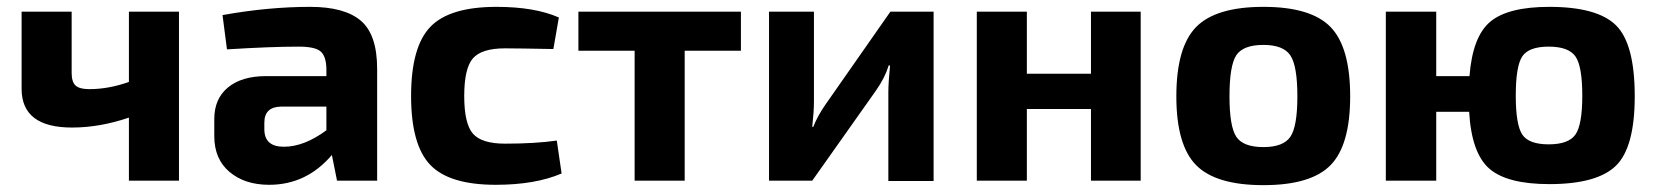

<svg xmlns="http://www.w3.org/2000/svg" viewBox="-20 -527 4830 560"><path d="M502 -493V0H356V-184Q271 -155 190 -155Q43 -155 43 -268V-493H189V-314Q189 -288 200.5 -277.5Q212 -267 240 -267Q297 -267 356 -288V-493Z M642 -383 629 -483Q762 -507 885 -507Q985 -507 1032.5 -466.5Q1080 -426 1080 -326V0H963L948 -75Q874 12 765 12Q694 12 649.5 -25.5Q605 -63 605 -130V-180Q605 -239 645 -272Q685 -305 756 -305H932V-327Q931 -364 914.5 -377.5Q898 -391 851 -391Q770 -391 642 -383ZM751 -169V-150Q751 -99 808 -99Q867 -99 932 -147V-216H799Q751 -215 751 -169Z M1604 -117 1618 -21Q1541 12 1426 12Q1290 12 1234.5 -46.5Q1179 -105 1179 -247Q1179 -390 1235 -448.5Q1291 -507 1428 -507Q1540 -507 1610 -476L1594 -384Q1486 -386 1453 -386Q1385 -386 1359.5 -357Q1334 -328 1334 -247Q1334 -166 1359.5 -137Q1385 -108 1453 -108Q1541 -108 1604 -117Z M2141 -379H1977V0H1831V-379H1667V-493H2141Z M2703 1H2571V-257Q2571 -286 2576 -336H2572Q2561 -300 2535 -263L2349 0H2223V-493H2354V-230Q2354 -202 2349 -157H2352Q2365 -190 2389 -224L2577 -493H2703Z M3307 -493V0H3162V-209H2975V0H2829V-493H2975V-312H3162V-493Z M3918 -246Q3918 -104 3861 -45.5Q3804 13 3665 13Q3526 13 3468.5 -45.5Q3411 -104 3411 -246Q3411 -389 3468.5 -448Q3526 -507 3665 -507Q3804 -507 3861 -448Q3918 -389 3918 -246ZM3665 -396Q3606 -396 3586 -366Q3566 -336 3566 -246Q3566 -158 3586 -128Q3606 -98 3665 -98Q3723 -98 3743.5 -128Q3764 -158 3764 -246Q3764 -335 3743.5 -365.5Q3723 -396 3665 -396Z M4169 -305H4266Q4275 -421 4327 -464Q4379 -507 4499 -507Q4639 -507 4693.5 -453Q4748 -399 4748 -246Q4748 -97 4693 -43.5Q4638 10 4499 10Q4376 10 4324 -35Q4272 -80 4265 -201H4169V0H4022V-493H4169ZM4595 -248Q4595 -334 4575 -362.5Q4555 -391 4497 -391Q4439 -391 4420 -362.5Q4401 -334 4401 -248Q4401 -163 4420 -134.5Q4439 -106 4497 -106Q4555 -106 4575 -134.5Q4595 -163 4595 -248Z"/></svg>

Font: Exo 2.0
Style: Bold
Weight: 700
Designer: Natanael Gama
Version: Version 1.001;PS 001.001;hotconv 1.0.70;makeotf.lib2.5.58329